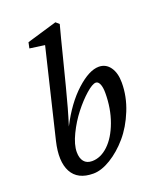

<svg xmlns="http://www.w3.org/2000/svg" viewBox="-130 -759 703 848"><g transform="rotate(-20 222.0 -335.0)"><path d="M55.7 -184.6 155.3 -598.6 85 -608.4 90.8 -635.7 232.4 -677.7 248 -664.1Q232.4 -606.4 211.9 -524.4L178.7 -394.5Q154.3 -298.3 130.9 -224.6Q178.7 -317.9 239 -372.8Q299.3 -427.7 344.7 -427.7Q377.9 -427.7 397.5 -400.1Q417 -372.6 417 -327.1Q417 -262.2 391.4 -199Q365.7 -135.7 327.6 -91.3Q289.6 -46.9 244.9 -19.5Q200.2 7.8 162.1 7.8Q88.9 7.8 61.5 -43.2Q34.2 -94.2 55.7 -184.6ZM125 -106.4Q125 -77.6 137.9 -61.8Q150.9 -45.9 175.8 -45.9Q216.3 -45.9 252.2 -79.8Q288.1 -113.8 310.5 -175Q333 -236.3 333 -309.6Q333 -335.9 326.4 -351.1Q319.8 -366.2 308.6 -366.2Q292.5 -366.2 261.7 -339.1Q231 -312 200.7 -273.4Q170.4 -234.9 147.7 -188Q125 -141.1 125 -106.4Z"/></g></svg>

Font: Crimson Pro
Style: Italic
Weight: 400
Italic angle: -12°
Designer: Jacques Le Bailly
Foundry: Baron von Fonthausen
Version: Version 1.003